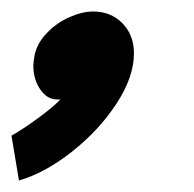

<svg xmlns="http://www.w3.org/2000/svg" viewBox="-67 -183 338 334"><path d="M38 -10H32Q15 -10 3 -27.5Q-9 -45 -9 -69Q-9 -74 -7 -86Q-3 -107 14 -125Q31 -143 53.5 -153Q76 -163 95 -163Q126 -163 146 -142.5Q166 -122 166 -90Q166 -49 135.5 -2.5Q105 44 58 81Q11 118 -34 131L-47 53Q-29 43 -1.5 23Q26 3 38 -10Z"/></svg>

Font: Teachers ExtraBold
Style: Italic
Weight: 800
Designer: Alfredo Marco Pradil & Chank Diesel
Version: Version 0.009